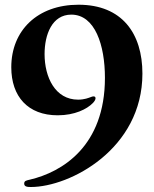

<svg xmlns="http://www.w3.org/2000/svg" viewBox="-20 -761 635 793"><path d="M274.5 -700.6C372.9 -700.6 413.4 -573.5 413.4 -439.6C413.4 -156.6 236.2 -50.4 104 -19.2C89.8 -15.6 79.9 -14.9 79.9 -2.8C79.9 9.9 92 11.4 107.2 11.4C269.2 11.4 568.2 -145.6 568.2 -457C568.2 -622.9 484 -741.5 304.3 -741.5C134.6 -741.5 26.6 -634.9 26.6 -483.3C26.6 -362.2 95.5 -284.8 218.4 -284.8C288.7 -284.8 339.1 -310.4 363.3 -335.2C369 -340.9 374.6 -348.7 374.6 -355.1C374.6 -360.8 371.1 -362.9 366.1 -362.9C362.9 -362.9 359.4 -361.9 353.3 -359.4C346.9 -357.2 329.2 -349.4 302.6 -349.4C207.7 -349.4 164.1 -442.5 164.1 -537.6C164.1 -618.3 195 -700.6 274.5 -700.6Z"/></svg>

Font: Margiela Serif Semibold
Style: Regular
Weight: 600
Designer: Andreas Faust, Stefan Endress
Version: Version 1.002;FEAKit 1.0